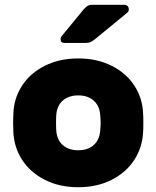

<svg xmlns="http://www.w3.org/2000/svg" viewBox="-20 -775 656 805"><path d="M35 0ZM308 10Q229 10 168 -21Q107 -52 73 -104.5Q39 -157 36 -221L35 -260L36 -298Q38 -362 72 -415Q106 -468 167.5 -499Q229 -530 308 -530Q387 -530 448.5 -499Q510 -468 544 -415Q578 -362 580 -298Q581 -288 581 -260Q581 -231 580 -221Q577 -157 543 -104.5Q509 -52 448 -21Q387 10 308 10ZM400 -226Q402 -246 402 -260Q402 -274 400 -294Q397 -332 372.5 -353.5Q348 -375 308 -375Q268 -375 243.5 -353.5Q219 -332 216 -294Q215 -284 215 -260Q215 -236 216 -226Q219 -188 243.5 -166.5Q268 -145 308 -145Q348 -145 372.5 -166.5Q397 -188 400 -226ZM368 -755H501Q510 -755 515 -749.5Q520 -744 520 -735Q520 -728 515 -723L380 -612Q369 -603 360.5 -599Q352 -595 338 -595H250Q234 -595 234 -611Q234 -619 239 -624L331 -736Q342 -748 349 -751.5Q356 -755 368 -755Z"/></svg>

Font: Hezaedrus
Style: Bold
Weight: 700
Designer: Hubert & Fischer
Foundry: Hubert & Fischer
Version: Version 1.10;September 3, 2019;FontCreator 11.5.0.2425 64-bi